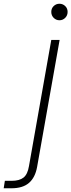

<svg xmlns="http://www.w3.org/2000/svg" viewBox="-139 -758 384 1034"><path d="M137.2 -543H182.1L61 140.1Q50.8 197.8 17.3 226.8Q-16.1 255.9 -77.1 255.9H-119.1L-112.8 215.8H-76.2Q-34.2 215.8 -12.2 198.2Q9.8 180.7 17.1 136.2ZM212.2 -661.9Q199.2 -648.9 181.2 -648.9Q163.1 -648.9 150.1 -661.9Q137.2 -674.8 137.2 -693.8Q137.2 -712.9 150.1 -725.3Q163.1 -737.8 181.2 -737.8Q199.2 -737.8 212.2 -725.3Q225.1 -712.9 225.1 -693.8Q225.1 -674.8 212.2 -661.9Z"/></svg>

Font: SVN-Poppins ExtraLight
Style: Italic
Weight: 200
Italic angle: -10°
Designer: Ninad Kale (Devanagari), Jonny Pinhorn (Latin)
Foundry: Indian Type Foundry
Version: Version 3.002 2017